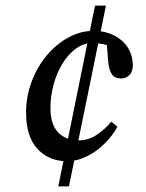

<svg xmlns="http://www.w3.org/2000/svg" viewBox="-20 -624 520 685"><path d="M73 -222Q73 -280 93 -333Q113 -386 147 -426.5Q181 -467 224.5 -490.5Q268 -514 314 -514Q373 -514 413.5 -480Q454 -446 454 -387Q452 -364 439.5 -354Q427 -344 413 -344Q391 -344 380 -358Q369 -372 366 -405L360 -479L402 -446Q380 -457 359.5 -463.5Q339 -470 308 -470Q277 -470 250 -450Q223 -430 202.5 -396.5Q182 -363 171 -322Q160 -281 160 -239Q160 -179 188 -151Q216 -123 258 -123Q296 -123 326 -143.5Q356 -164 377 -190L399 -172Q381 -139 352.5 -111Q324 -83 289.5 -66Q255 -49 218 -49Q154 -49 113.5 -93Q73 -137 73 -222ZM226 41H188L319 -604H358Z"/></svg>

Font: Lisu Bosa SemiBold
Style: Italic
Weight: 600
Italic angle: -19°
Designer: David Morse, Annie Olsen, Victor Gaultney, Frank Grießhammer (Latin)
Foundry: SIL International
Version: Version 2.000